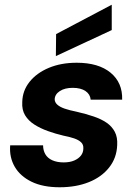

<svg xmlns="http://www.w3.org/2000/svg" viewBox="-20 -779 579 811"><path d="M232 12Q161 12 113 -11.5Q65 -35 42 -75Q19 -115 23 -165H162Q162 -144 171.5 -127.5Q181 -111 201 -102Q221 -93 249 -93Q275 -93 293.5 -101Q312 -109 322 -122Q332 -135 332 -152Q333 -168 322.5 -178Q312 -188 293 -194.5Q274 -201 248 -206Q214 -214 182 -225.5Q150 -237 125 -253Q100 -269 86 -292Q72 -315 74 -348Q75 -396 105 -433.5Q135 -471 186.5 -492.5Q238 -514 304 -514Q396 -514 447 -472Q498 -430 496 -358H363Q361 -381 341 -394.5Q321 -408 287 -408Q254 -408 233 -394.5Q212 -381 211 -360Q211 -347 222 -337Q233 -327 253.5 -320Q274 -313 304 -307Q343 -298 375.5 -287Q408 -276 430.5 -260.5Q453 -245 465 -222Q477 -199 475 -166Q473 -112 441 -71.5Q409 -31 355 -9.5Q301 12 232 12ZM216 -542 217 -635 452 -759V-652Z"/></svg>

Font: DM Sans 16pt ExtraBold
Style: Italic
Weight: 800
Italic angle: -10°
Version: Version 4.004;gftools[0.9.30]